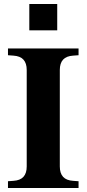

<svg xmlns="http://www.w3.org/2000/svg" viewBox="-20 -943 434 963"><path d="M280 -108Q280 -74 296.5 -56Q313 -38 347 -36L374 -34V0H20V-34L47 -36Q81 -38 97.5 -56Q114 -74 114 -108V-592Q114 -626 97.5 -644Q81 -662 47 -664L20 -666V-700H374V-666L347 -664Q313 -662 296.5 -644Q280 -626 280 -592ZM127 -791V-923H267V-791Z"/></svg>

Font: Redaction
Style: Bold
Weight: 700
Designer: Jeremy Mickel / Forest Young
Foundry: MCKL
Version: Version 2.001; Redaction Bold